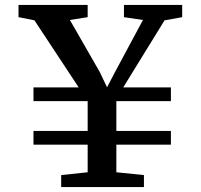

<svg xmlns="http://www.w3.org/2000/svg" viewBox="-20 -763 818 783"><path d="M301 -406.5 120.5 -680 55.5 -693V-743H337.5V-693L265 -681.5L387 -469L416.5 -407L449.5 -470L563 -681.5L485.5 -693V-743H723V-693L651 -680L482.5 -406.5H677V-350.5H454.5V-229H677V-173H454.5V-60.5L567 -49V0H229.5V-49L337.5 -60.5V-173H116.5V-229H337.5V-350.5H116.5V-406.5Z"/></svg>

Font: Merriweather 20pt SemiBold
Style: Regular
Weight: 600
Version: Version 2.100